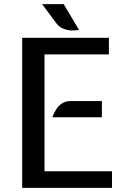

<svg xmlns="http://www.w3.org/2000/svg" viewBox="-20 -910 620 930"><path d="M87.5 0V-727H507.5V-646.5H195.5V-80.5H522.5V0ZM233.5 -342Q240.5 -361.5 251.8 -379.8Q263 -398 280.5 -409.2Q298 -420.5 323.5 -420.5H473.5V-342ZM362.5 -765.5Q345.5 -761.5 325 -762.5Q304.5 -763.5 285.5 -771.5Q266.5 -779.5 253.5 -796.5L184 -890H288.5Z"/></svg>

Font: Expletus Sans Medium
Style: Regular
Weight: 500
Version: Version 7.500